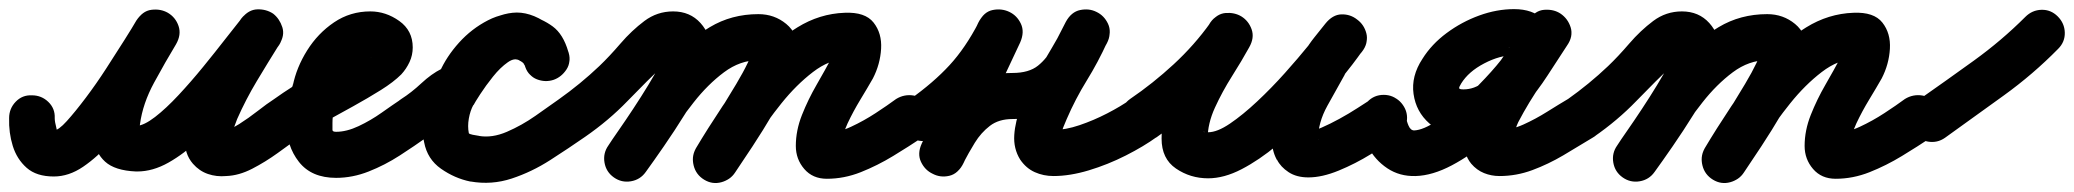

<svg xmlns="http://www.w3.org/2000/svg" viewBox="-70 -336 4548 421"><path d="M-50 -77Q-50 -98 -35.5 -113Q-21 -128 0 -127Q21 -127 36 -112.5Q51 -98 50 -77Q50 -69 53.5 -56Q57 -43 51 -48Q49 -49 46.5 -49.5Q44 -50 48 -50Q58 -50 76.5 -70.5Q95 -91 118 -121.5Q141 -152 163 -186Q185 -220 203 -248.5Q221 -277 229 -291Q243 -312 262.5 -314.5Q282 -317 298 -308Q315 -298 321.5 -279Q328 -260 316 -239Q293 -201 268 -155Q243 -109 237 -64Q236 -61 237 -56Q238 -51 236 -53Q233 -56 230 -58.5Q227 -61 233 -60Q233 -60 231 -60Q230 -60 230 -60Q246 -61 270 -79.5Q294 -98 321.5 -127.5Q349 -157 375.5 -189.5Q402 -222 424.5 -251Q447 -280 460 -296Q475 -315 494.5 -315.5Q514 -316 529 -306Q543 -295 549 -276.5Q555 -258 542 -238Q517 -198 493 -158Q469 -118 450 -75Q446 -65 442 -53.5Q438 -42 436 -31Q436 -29 435.5 -31.5Q435 -34 435 -35Q434 -37 433 -38.5Q432 -40 430 -42Q428 -45 422 -47.5Q416 -50 420 -50Q434 -51 454.5 -64Q475 -77 495.5 -93Q516 -109 530 -118Q530 -118 530 -118Q530 -118 530 -118Q547 -130 567.5 -126.5Q588 -123 600 -106Q612 -89 608.5 -68.5Q605 -48 588 -36Q566 -20 539 -0.5Q512 19 483 34Q454 49 426 50Q405 52 386 45.5Q367 39 353 23Q334 1 335.5 -31.5Q337 -64 351 -101.5Q365 -139 385 -175.5Q405 -212 425 -242.5Q445 -273 456 -291Q469 -311 489 -311.5Q509 -312 525 -301Q541 -289 547 -270Q553 -251 539 -233Q518 -207 491 -172Q464 -137 433 -100Q402 -63 368 -31Q334 1 299.5 20.5Q265 40 231 40Q231 40 229 40Q228 40 228 40Q182 38 160.5 18.5Q139 -1 136 -32.5Q133 -64 142.5 -100.5Q152 -137 168 -173.5Q184 -210 201 -241Q218 -272 229 -290Q242 -312 262 -314.5Q282 -317 298 -307Q314 -297 321 -278Q328 -259 315 -238Q299 -212 277.5 -175.5Q256 -139 230 -99.5Q204 -60 174 -26Q144 8 112.5 29.5Q81 51 48 51Q10 51 -11.5 32Q-33 13 -42 -16Q-51 -45 -50 -77Q-50 -77 -50 -77Q-50 -77 -50 -77Z M588 -36Q571 -24 550.5 -27.5Q530 -31 518 -48Q506 -65 509.5 -85.5Q513 -106 530 -118Q572 -148 616 -172.5Q660 -197 705 -222Q708 -224 716 -229.5Q724 -235 730 -239Q736 -243 735 -240Q734 -237 734 -235Q734 -233 734 -232Q734 -232 734 -230Q734 -228 734 -224Q736 -216 742 -212Q744 -210 744 -210.5Q744 -211 742 -211Q723 -211 708 -196.5Q693 -182 683.5 -162.5Q674 -143 670 -128Q670 -127 670 -125Q669 -123 669 -123Q665 -109 662 -95Q659 -81 659 -66Q659 -55 659 -51Q659 -47 667 -47Q690 -47 716.5 -59.5Q743 -72 767 -89Q791 -106 809 -118Q809 -118 809 -118Q809 -118 809 -118Q826 -130 846.5 -126.5Q867 -123 879 -106Q891 -89 887.5 -68.5Q884 -48 867 -36Q839 -16 806.5 5Q774 26 738.5 40Q703 54 667 54Q613 54 585.5 19Q558 -16 558 -66Q558 -89 562 -110Q566 -131 573 -153Q573 -153 572 -151Q572 -148 572 -148Q580 -188 603.5 -225.5Q627 -263 662.5 -287Q698 -311 742 -311Q776 -311 805.5 -290Q835 -269 835 -232Q835 -215 828 -200Q821 -185 810 -173Q793 -156 765 -138.5Q737 -121 704.5 -103Q672 -85 641 -68Q610 -51 588 -36Q588 -36 588 -36Q588 -36 588 -36Z M796 -49Q784 -67 788.5 -87.5Q793 -108 810 -119Q832 -133 854 -153.5Q876 -174 898 -185Q899 -186 896 -181.5Q893 -177 894 -178Q909 -212 936.5 -242.5Q964 -273 1000 -291.5Q1036 -310 1075 -306Q1075 -306 1079 -305Q1083 -305 1084 -305Q1119 -295 1142 -278Q1165 -261 1176 -223Q1183 -200 1172 -183.5Q1161 -167 1144 -161Q1126 -155 1107.5 -162Q1089 -169 1081 -192Q1079 -195 1078 -196Q1078 -196 1079 -195Q1080 -194 1080 -194Q1079 -196 1077 -198Q1075 -200 1073 -201Q1073 -201 1072 -202Q1071 -202 1071 -202Q1060 -211 1043.5 -199.5Q1027 -188 1011 -168Q995 -148 983 -129.5Q971 -111 968 -105Q968 -105 968 -105Q968 -106 968 -106Q961 -93 958 -76Q955 -59 958 -44Q959 -42 966.5 -40.5Q974 -39 981 -38Q981 -38 980 -38Q980 -38 980 -38Q1009 -33 1041.5 -47Q1074 -61 1104 -82Q1134 -103 1155 -118Q1172 -130 1192.5 -126.5Q1213 -123 1225 -106Q1237 -89 1233.5 -68.5Q1230 -48 1213 -36Q1177 -11 1136.5 15Q1096 41 1052 55.5Q1008 70 962 62Q962 62 962 62Q961 62 961 62Q927 55 897 34Q867 13 860 -24Q853 -56 858.5 -90.5Q864 -125 880 -154Q880 -154 880 -155Q880 -155 880 -155Q898 -186 924.5 -220Q951 -254 984 -279Q1017 -304 1054 -308Q1091 -312 1131 -284Q1131 -284 1130 -284Q1129 -285 1129 -285Q1135 -281 1140.5 -276Q1146 -271 1152 -266Q1152 -266 1153 -265Q1154 -264 1154 -264Q1167 -248 1175 -226Q1184 -203 1172.5 -186.5Q1161 -170 1143 -164Q1124 -158 1105 -164.5Q1086 -171 1080 -195Q1077 -204 1070.5 -204.5Q1064 -205 1056 -207Q1056 -207 1061 -207Q1065 -206 1065 -206Q1050 -207 1033.5 -195Q1017 -183 1004 -166Q991 -149 986 -138Q977 -118 955.5 -98.5Q934 -79 909 -62.5Q884 -46 866 -35Q848 -23 827.5 -27.5Q807 -32 796 -49Z M1143 -48Q1131 -65 1134.5 -85.5Q1138 -106 1155 -118Q1203 -152 1244 -191Q1266 -212 1290.5 -240.5Q1315 -269 1343 -290Q1371 -311 1406 -311Q1443 -311 1466 -285.5Q1489 -260 1489 -224Q1489 -198 1473 -162Q1457 -126 1433 -87.5Q1409 -49 1385.5 -15Q1362 19 1346 41Q1346 41 1346 41Q1346 41 1346 41Q1334 58 1313.5 61.5Q1293 65 1276 53Q1259 41 1255.5 20.5Q1252 0 1264 -17Q1271 -28 1286 -49.5Q1301 -71 1318.5 -97.5Q1336 -124 1351.5 -149.5Q1367 -175 1377.5 -195Q1388 -215 1388 -224Q1388 -225 1389.5 -220.5Q1391 -216 1400 -212Q1401 -211 1404 -210.5Q1407 -210 1406 -210Q1404 -210 1399 -205.5Q1394 -201 1392 -200Q1347 -157 1306 -114.5Q1265 -72 1213 -36Q1196 -24 1175.5 -27.5Q1155 -31 1143 -48ZM1346 41Q1334 58 1313.5 61.5Q1293 65 1276 53Q1259 41 1255.5 20.5Q1252 0 1264 -17Q1293 -59 1326.5 -109Q1360 -159 1399.5 -203.5Q1439 -248 1486.5 -276.5Q1534 -305 1593 -305Q1628 -305 1654 -283.5Q1680 -262 1680 -225Q1680 -200 1664.5 -164Q1649 -128 1626 -89Q1603 -50 1580 -15Q1557 20 1542 42Q1531 59 1510.5 63.5Q1490 68 1472 56Q1455 45 1450.5 24.5Q1446 4 1458 -14Q1466 -26 1480.5 -48.5Q1495 -71 1512 -98.5Q1529 -126 1544.5 -152Q1560 -178 1569.5 -198Q1579 -218 1579 -225Q1579 -227 1579.5 -223.5Q1580 -220 1581 -218Q1584 -209 1589.5 -206.5Q1595 -204 1593 -204Q1553 -204 1517.5 -177.5Q1482 -151 1451 -111.5Q1420 -72 1393.5 -30.5Q1367 11 1346 41Q1346 41 1346 41Q1346 41 1346 41ZM1543 40Q1532 58 1512 63.5Q1492 69 1474 58Q1456 47 1451 27Q1446 7 1456 -11Q1481 -53 1514.5 -103.5Q1548 -154 1589 -200Q1630 -246 1678.5 -276Q1727 -306 1782 -308Q1827 -310 1845.5 -286.5Q1864 -263 1862 -229Q1860 -195 1844 -164Q1832 -143 1816.5 -117.5Q1801 -92 1788.5 -65.5Q1776 -39 1776 -16Q1776 -17 1776 -20Q1775 -23 1774 -26Q1768 -37 1756 -43Q1752 -44 1746.5 -44.5Q1741 -45 1743 -45Q1768 -45 1796 -58Q1824 -71 1850 -88Q1876 -105 1895 -119Q1913 -130 1933.5 -126.5Q1954 -123 1966 -106Q1977 -88 1973.5 -67.5Q1970 -47 1953 -35Q1923 -15 1888.5 6Q1854 27 1817.5 41.5Q1781 56 1743 56Q1712 56 1693.5 34.5Q1675 13 1675 -16Q1675 -50 1688.5 -84Q1702 -118 1720.5 -150Q1739 -182 1755 -212Q1759 -220 1762 -226Q1763 -230 1764 -234Q1764 -234 1764 -234Q1764 -226 1769 -219Q1773 -213 1779 -210Q1784 -207 1786 -207Q1749 -206 1712.5 -178Q1676 -150 1643.5 -109.5Q1611 -69 1585 -28Q1559 13 1543 40Q1543 40 1543 40Q1543 40 1543 40Z M1983 -36Q1966 -24 1945 -27.5Q1924 -31 1913 -48Q1901 -65 1904.5 -86Q1908 -107 1925 -118Q1977 -155 2012 -193Q2047 -231 2076 -287Q2087 -310 2106.5 -314Q2126 -318 2143 -310Q2160 -302 2168.5 -284Q2177 -266 2167 -243Q2136 -177 2105 -111Q2074 -45 2043 21Q2032 44 2012.5 48.5Q1993 53 1976 44Q1959 36 1950 18Q1941 0 1952 -22Q1973 -64 1999 -99Q2025 -134 2062 -155Q2099 -176 2150 -176Q2186 -176 2206 -192Q2226 -208 2239 -233.5Q2252 -259 2267 -288Q2279 -310 2298.5 -314Q2318 -318 2334 -310Q2351 -302 2359.5 -284Q2368 -266 2358 -244Q2338 -200 2313 -159.5Q2288 -119 2269 -75Q2265 -66 2261.5 -57Q2258 -48 2257 -38Q2256 -33 2256 -32Q2253 -36 2252.5 -39Q2252 -42 2248 -46Q2247 -47 2242.5 -49Q2238 -51 2240 -51Q2266 -51 2297 -61.5Q2328 -72 2358 -87.5Q2388 -103 2409 -118Q2426 -130 2446.5 -126.5Q2467 -123 2479 -106Q2491 -89 2487.5 -68.5Q2484 -48 2467 -36Q2438 -15 2398.5 5Q2359 25 2317.5 37.5Q2276 50 2240 50Q2218 50 2199 41.5Q2180 33 2167 14Q2152 -10 2154 -40Q2156 -70 2169 -103Q2182 -136 2200.5 -169Q2219 -202 2237 -232Q2255 -262 2266 -285Q2276 -308 2296 -311.5Q2316 -315 2333 -307Q2350 -298 2359 -280Q2368 -262 2357 -241Q2331 -193 2306.5 -155.5Q2282 -118 2246 -96.5Q2210 -75 2150 -75Q2120 -75 2100.5 -60Q2081 -45 2067.5 -23Q2054 -1 2042 22Q2031 45 2011.5 49.5Q1992 54 1975 45Q1958 37 1949.5 19Q1941 1 1951 -21Q1982 -88 2013 -154Q2044 -220 2075 -286Q2086 -308 2105.5 -312.5Q2125 -317 2142 -308Q2160 -300 2168.5 -282Q2177 -264 2166 -241Q2131 -174 2088 -126.5Q2045 -79 1983 -36Q1983 -36 1983 -36Q1983 -36 1983 -36Z M2395 -48Q2384 -66 2387.5 -86.5Q2391 -107 2408 -119Q2458 -153 2503.5 -195Q2549 -237 2584 -286Q2598 -306 2617.5 -307.5Q2637 -309 2652 -300Q2668 -290 2674.5 -271.5Q2681 -253 2669 -232Q2653 -203 2631.5 -169Q2610 -135 2594 -100Q2578 -65 2578 -32Q2578 -29 2577.5 -33.5Q2577 -38 2575 -40Q2571 -48 2569.5 -47Q2568 -46 2579 -46Q2599 -46 2627 -65Q2655 -84 2686.5 -113.5Q2718 -143 2747.5 -176Q2777 -209 2800.5 -238Q2824 -267 2835 -282Q2849 -302 2869 -302.5Q2889 -303 2905 -291Q2920 -280 2925.5 -260.5Q2931 -241 2916 -222Q2906 -210 2895.5 -197.5Q2885 -185 2878 -172Q2878 -172 2878 -173Q2879 -173 2879 -173Q2861 -141 2840.5 -104Q2820 -67 2820 -30Q2820 -30 2820.5 -29Q2821 -28 2820 -31Q2819 -32 2819 -33Q2819 -33 2819 -34Q2818 -34 2818 -34Q2822 -27 2820 -29.5Q2818 -32 2813.5 -37.5Q2809 -43 2805 -45Q2804 -46 2800 -47Q2796 -48 2799 -48Q2809 -48 2827.5 -56Q2846 -64 2867 -75.5Q2888 -87 2906.5 -99Q2925 -111 2936 -118Q2936 -118 2936 -118Q2936 -118 2936 -118Q2953 -130 2973.5 -126.5Q2994 -123 3006 -106Q3018 -89 3014.5 -68.5Q3011 -48 2994 -36Q2970 -19 2936 2Q2902 23 2865.5 38Q2829 53 2799 53Q2773 53 2755.5 41.5Q2738 30 2730 14Q2730 14 2729 14Q2729 13 2729 13Q2719 -6 2719 -30Q2719 -82 2742.5 -129Q2766 -176 2789 -221Q2789 -221 2790 -221Q2790 -222 2790 -222Q2800 -239 2812 -254Q2824 -269 2836 -284Q2852 -304 2871.5 -304.5Q2891 -305 2906 -293Q2921 -282 2926 -263Q2931 -244 2917 -224Q2898 -197 2869 -161Q2840 -125 2804.5 -87.5Q2769 -50 2730 -17.5Q2691 15 2652.5 35Q2614 55 2579 55Q2540 55 2508.5 33.5Q2477 12 2477 -32Q2477 -76 2494 -119Q2511 -162 2535.5 -203.5Q2560 -245 2581 -282Q2593 -303 2613 -304.5Q2633 -306 2649 -295Q2666 -285 2673 -266Q2680 -247 2666 -228Q2626 -171 2574 -122.5Q2522 -74 2466 -35Q2448 -24 2427.5 -27.5Q2407 -31 2395 -48Z M2964 -128Q2985 -128 2999.5 -113Q3014 -98 3014 -77Q3014 -71 3018.5 -60.5Q3023 -50 3031 -50Q3051 -51 3081 -71Q3111 -91 3142.5 -120.5Q3174 -150 3199.5 -178.5Q3225 -207 3235 -224Q3240 -233 3239 -233Q3238 -233 3240 -227Q3242 -222 3247.5 -218.5Q3253 -215 3250 -215Q3219 -215 3184.5 -197Q3150 -179 3134 -153Q3129 -145 3129.5 -142.5Q3130 -140 3139 -140Q3163 -140 3184 -156.5Q3205 -173 3222.5 -198Q3240 -223 3255 -248.5Q3270 -274 3282 -292Q3296 -313 3316.5 -314.5Q3337 -316 3352 -306Q3368 -295 3374 -276Q3380 -257 3366 -236Q3339 -194 3310.5 -153Q3282 -112 3259 -68Q3256 -62 3252.5 -51Q3249 -40 3245.5 -32.5Q3242 -25 3240 -30Q3237 -39 3229 -43Q3221 -47 3216.5 -49Q3212 -51 3218 -51Q3244 -51 3270.5 -63Q3297 -75 3322.5 -91Q3348 -107 3370 -120Q3388 -131 3408.5 -126Q3429 -121 3439 -103Q3450 -85 3445 -64.5Q3440 -44 3422 -34Q3391 -15 3358 4.5Q3325 24 3290 37Q3255 50 3218 50Q3200 50 3184 43.5Q3168 37 3156 23Q3138 1 3141 -31Q3144 -63 3160.5 -99.5Q3177 -136 3200 -172Q3223 -208 3245.5 -239Q3268 -270 3282 -292Q3296 -313 3316 -314.5Q3336 -316 3352 -305Q3368 -295 3374 -275.5Q3380 -256 3366 -236Q3345 -204 3323 -170Q3301 -136 3275 -106.5Q3249 -77 3216 -58.5Q3183 -40 3139 -40Q3093 -40 3064 -65.5Q3035 -91 3029.5 -130Q3024 -169 3049 -207Q3069 -239 3102 -263.5Q3135 -288 3173.5 -302Q3212 -316 3250 -316Q3291 -316 3314 -293.5Q3337 -271 3339 -238Q3341 -205 3322 -172Q3303 -141 3270 -103.5Q3237 -66 3196.5 -31Q3156 4 3113.5 26.5Q3071 49 3034 50Q2999 51 2972 33Q2945 15 2929.5 -14.5Q2914 -44 2914 -77Q2914 -98 2928.5 -113Q2943 -128 2964 -128Z M3355 -48Q3343 -65 3346.5 -85.5Q3350 -106 3367 -118Q3415 -152 3456 -191Q3478 -212 3502.5 -240.5Q3527 -269 3555 -290Q3583 -311 3618 -311Q3655 -311 3678 -285.5Q3701 -260 3701 -224Q3701 -198 3685 -162Q3669 -126 3645 -87.5Q3621 -49 3597.5 -15Q3574 19 3558 41Q3558 41 3558 41Q3558 41 3558 41Q3546 58 3525.5 61.5Q3505 65 3488 53Q3471 41 3467.5 20.5Q3464 0 3476 -17Q3483 -28 3498 -49.5Q3513 -71 3530.5 -97.5Q3548 -124 3563.5 -149.5Q3579 -175 3589.5 -195Q3600 -215 3600 -224Q3600 -225 3601.5 -220.5Q3603 -216 3612 -212Q3613 -211 3616 -210.5Q3619 -210 3618 -210Q3616 -210 3611 -205.5Q3606 -201 3604 -200Q3559 -157 3518 -114.5Q3477 -72 3425 -36Q3408 -24 3387.5 -27.5Q3367 -31 3355 -48ZM3558 41Q3546 58 3525.5 61.5Q3505 65 3488 53Q3471 41 3467.5 20.5Q3464 0 3476 -17Q3505 -59 3538.5 -109Q3572 -159 3611.5 -203.5Q3651 -248 3698.5 -276.5Q3746 -305 3805 -305Q3840 -305 3866 -283.5Q3892 -262 3892 -225Q3892 -200 3876.5 -164Q3861 -128 3838 -89Q3815 -50 3792 -15Q3769 20 3754 42Q3743 59 3722.5 63.5Q3702 68 3684 56Q3667 45 3662.5 24.5Q3658 4 3670 -14Q3678 -26 3692.5 -48.5Q3707 -71 3724 -98.5Q3741 -126 3756.5 -152Q3772 -178 3781.5 -198Q3791 -218 3791 -225Q3791 -227 3791.5 -223.5Q3792 -220 3793 -218Q3796 -209 3801.5 -206.5Q3807 -204 3805 -204Q3765 -204 3729.5 -177.5Q3694 -151 3663 -111.5Q3632 -72 3605.5 -30.5Q3579 11 3558 41Q3558 41 3558 41Q3558 41 3558 41ZM3755 40Q3744 58 3724 63.5Q3704 69 3686 58Q3668 47 3663 27Q3658 7 3668 -11Q3693 -53 3726.5 -103.5Q3760 -154 3801 -200Q3842 -246 3890.5 -276Q3939 -306 3994 -308Q4039 -310 4057.5 -286.5Q4076 -263 4074 -229Q4072 -195 4056 -164Q4044 -143 4028.5 -117.5Q4013 -92 4000.5 -65.5Q3988 -39 3988 -16Q3988 -17 3988 -20Q3987 -23 3986 -26Q3980 -37 3968 -43Q3964 -44 3958.5 -44.5Q3953 -45 3955 -45Q3980 -45 4008 -58Q4036 -71 4062 -88Q4088 -105 4107 -119Q4125 -130 4145.5 -126.5Q4166 -123 4178 -106Q4189 -88 4185.5 -67.5Q4182 -47 4165 -35Q4135 -15 4100.5 6Q4066 27 4029.5 41.5Q3993 56 3955 56Q3924 56 3905.5 34.5Q3887 13 3887 -16Q3887 -50 3900.5 -84Q3914 -118 3932.5 -150Q3951 -182 3967 -212Q3971 -220 3974 -226Q3975 -230 3976 -234Q3976 -234 3976 -234Q3976 -226 3981 -219Q3985 -213 3991 -210Q3996 -207 3998 -207Q3961 -206 3924.5 -178Q3888 -150 3855.5 -109.5Q3823 -69 3797 -28Q3771 13 3755 40Q3755 40 3755 40Q3755 40 3755 40Z M4125 -46Q4113 -63 4116.5 -84Q4120 -105 4137 -117Q4197 -159 4258 -203Q4319 -247 4371 -299Q4371 -299 4371 -299Q4371 -299 4371 -299Q4386 -314 4406.5 -314.5Q4427 -315 4442 -300Q4457 -285 4457.5 -264.5Q4458 -244 4443 -229Q4388 -173 4323.5 -126.5Q4259 -80 4195 -34Q4178 -22 4157.5 -25.5Q4137 -29 4125 -46Z"/></svg>

Font: FRB American Cursive Ultra
Style: Bold Italic
Weight: 1000
Italic angle: -25°
Version: Version 2.0;Modular Font Editor K font №1